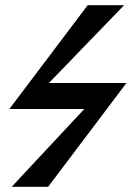

<svg xmlns="http://www.w3.org/2000/svg" viewBox="-20 -718 525 738"><path d="M466 -399 165 0H25L304 -299H16L317 -698H457L168 -399Z"/></svg>

Font: STIX MathJax Main
Style: Bold Italic
Weight: 700
Italic angle: -16.33°
Designer: MicroPress Inc., with final additions and corrections provided by Coen Hoffman, Elsevier (retired)
Version: Version 1.1.1